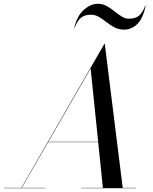

<svg xmlns="http://www.w3.org/2000/svg" viewBox="-65 -997 810 1017"><path d="M416.5 -919Q384.5 -919 365 -904Q345.5 -889 330.5 -850H328.5Q343.5 -914 379.8 -945.5Q416 -977 452.5 -977Q479 -977 500.2 -965Q521.5 -953 540.8 -937.5Q560 -922 578.8 -910Q597.5 -898 618.5 -898Q651 -898 670.2 -913Q689.5 -928 704.5 -967H706.5Q691.5 -896 660.5 -868Q629.5 -840 592.5 -840Q563.5 -840 541.2 -852Q519 -864 499.2 -879.5Q479.5 -895 459.8 -907Q440 -919 416.5 -919ZM-45 -2H48L488 -765H490L585 -2H655V0H365V-2H480L455 -244H190L50 -2H175V0H-45ZM415 -634 191 -246H455Z"/></svg>

Font: Bodoni* 96pt
Style: Italic
Weight: 400
Italic angle: -13°
Version: Version 2.3